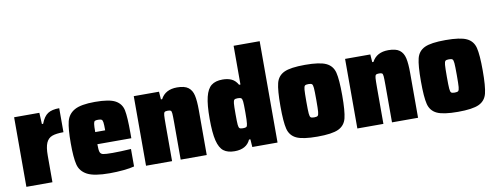

<svg xmlns="http://www.w3.org/2000/svg" viewBox="-62 -1061 3580 1386"><g transform="rotate(-10 1728.0 -367.5)"><path d="M39 -510H224L228 -427H237Q257 -479 287 -498.5Q317 -518 371 -518V-342Q317 -342 287.5 -331Q258 -320 244 -288.5Q230 -257 230 -195V0H39Z M846 -214H597Q597 -171 602.5 -156Q608 -141 625.5 -137Q643 -133 695 -133Q750 -133 830 -138V-10Q802 -2 751.5 3Q701 8 649 8Q536 8 485.5 -18.5Q435 -45 422 -96.5Q409 -148 409 -254Q409 -360 422 -412.5Q435 -465 482 -491.5Q529 -518 632 -518Q737 -518 781.5 -493.5Q826 -469 836 -419.5Q846 -370 846 -254ZM597 -303H670Q670 -346 667.5 -362Q665 -378 658 -382.5Q651 -387 632 -387Q615 -387 608.5 -383Q602 -379 599.5 -362.5Q597 -346 597 -303Z M916 -510H1101L1105 -453H1114Q1148 -518 1234 -518Q1289 -518 1316 -497.5Q1343 -477 1352 -437.5Q1361 -398 1361 -328V0H1170V-271Q1170 -321 1168.5 -338Q1167 -355 1161.5 -359.5Q1156 -364 1139 -364Q1122 -364 1116 -359Q1110 -354 1108.5 -335.5Q1107 -317 1107 -263V0H916Z M1427 -254Q1427 -356 1441 -413Q1455 -470 1485 -493.5Q1515 -517 1567 -517Q1606 -517 1633.5 -504Q1661 -491 1679 -459H1689V-743H1880V0H1695L1691 -57H1681Q1652 8 1565 8Q1514 8 1484.5 -14.5Q1455 -37 1441 -93.5Q1427 -150 1427 -254ZM1686 -172Q1689 -193 1689 -255Q1689 -317 1687 -334Q1685 -354 1678 -359.5Q1671 -365 1653 -365Q1634 -365 1627.5 -359.5Q1621 -354 1619 -334Q1617 -314 1617 -255Q1617 -196 1619 -176Q1621 -156 1627.5 -150.5Q1634 -145 1653 -145Q1671 -145 1677.5 -149.5Q1684 -154 1686 -172Z M1946 -255Q1946 -371 1959 -422.5Q1972 -474 2018.5 -496Q2065 -518 2172 -518Q2279 -518 2326 -496Q2373 -474 2386 -422.5Q2399 -371 2399 -255Q2399 -139 2386 -87.5Q2373 -36 2326 -14Q2279 8 2172 8Q2065 8 2018.5 -14Q1972 -36 1959 -87.5Q1946 -139 1946 -255ZM2209 -255Q2209 -320 2207 -342.5Q2205 -365 2198.5 -371Q2192 -377 2172 -377Q2153 -377 2146.5 -371Q2140 -365 2138 -342.5Q2136 -320 2136 -255Q2136 -190 2138 -167.5Q2140 -145 2146.5 -139Q2153 -133 2172 -133Q2192 -133 2198.5 -139Q2205 -145 2207 -167.5Q2209 -190 2209 -255Z M2465 -510H2650L2654 -453H2663Q2697 -518 2783 -518Q2838 -518 2865 -497.5Q2892 -477 2901 -437.5Q2910 -398 2910 -328V0H2719V-271Q2719 -321 2717.5 -338Q2716 -355 2710.5 -359.5Q2705 -364 2688 -364Q2671 -364 2665 -359Q2659 -354 2657.5 -335.5Q2656 -317 2656 -263V0H2465Z M2976 -255Q2976 -371 2989 -422.5Q3002 -474 3048.5 -496Q3095 -518 3202 -518Q3309 -518 3356 -496Q3403 -474 3416 -422.5Q3429 -371 3429 -255Q3429 -139 3416 -87.5Q3403 -36 3356 -14Q3309 8 3202 8Q3095 8 3048.5 -14Q3002 -36 2989 -87.5Q2976 -139 2976 -255ZM3239 -255Q3239 -320 3237 -342.5Q3235 -365 3228.5 -371Q3222 -377 3202 -377Q3183 -377 3176.5 -371Q3170 -365 3168 -342.5Q3166 -320 3166 -255Q3166 -190 3168 -167.5Q3170 -145 3176.5 -139Q3183 -133 3202 -133Q3222 -133 3228.5 -139Q3235 -145 3237 -167.5Q3239 -190 3239 -255Z"/></g></svg>

Font: Saira Semi Condensed Black
Style: Regular
Weight: 900
Width: 4
Designer: Hector Gatti with collaboration of the Omnibus-Type team
Foundry: Omnibus-Type
Version: Version 1.001; ttfautohint (v1.8)